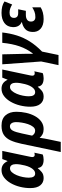

<svg xmlns="http://www.w3.org/2000/svg" viewBox="852 -1448 836 2581"><g transform="rotate(-90 1270.5 -158.0)"><path d="M166 10Q106 10 69 -35Q32 -80 32 -170Q32 -239 49 -307.5Q66 -376 98 -432Q130 -488 174.5 -522Q219 -556 274 -556Q318 -556 347 -535Q376 -514 393 -476H396L423 -546H532L453 -171Q449 -157 449 -145Q449 -110 479 -110Q495 -110 508 -115L484 -3Q472 3 451.5 6.5Q431 10 415 10Q365 10 336.5 -8Q308 -26 302 -68H299Q277 -41 247 -15.5Q217 10 166 10ZM227 -104Q254 -104 275.5 -123.5Q297 -143 312 -174Q327 -205 336 -241Q354 -312 354 -363Q354 -398 340 -420Q326 -442 296 -442Q268 -442 245 -416.5Q222 -391 205.5 -351.5Q189 -312 180.5 -268.5Q172 -225 172 -190Q172 -104 227 -104Z M628 -289Q646 -374 673 -433.5Q700 -493 746.5 -524.5Q793 -556 871 -556Q964 -556 1011 -501.5Q1058 -447 1058 -357Q1058 -290 1043.5 -225Q1029 -160 999.5 -106.5Q970 -53 926 -21.5Q882 10 825 10Q785 10 755.5 -5Q726 -20 708 -44Q704 -13 698.5 19Q693 51 686 83L653 240H517ZM803 -104Q834 -104 856 -131.5Q878 -159 892 -200.5Q906 -242 912.5 -285Q919 -328 919 -358Q919 -398 904 -420.5Q889 -443 862 -443Q825 -443 804.5 -405Q784 -367 766 -280L737 -145Q748 -126 765 -115Q782 -104 803 -104Z M1260 10Q1200 10 1163 -35Q1126 -80 1126 -170Q1126 -239 1143 -307.5Q1160 -376 1192 -432Q1224 -488 1268.5 -522Q1313 -556 1368 -556Q1412 -556 1441 -535Q1470 -514 1487 -476H1490L1517 -546H1626L1547 -171Q1543 -157 1543 -145Q1543 -110 1573 -110Q1589 -110 1602 -115L1578 -3Q1566 3 1545.5 6.5Q1525 10 1509 10Q1459 10 1430.5 -8Q1402 -26 1396 -68H1393Q1371 -41 1341 -15.5Q1311 10 1260 10ZM1321 -104Q1348 -104 1369.5 -123.5Q1391 -143 1406 -174Q1421 -205 1430 -241Q1448 -312 1448 -363Q1448 -398 1434 -420Q1420 -442 1390 -442Q1362 -442 1339 -416.5Q1316 -391 1299.5 -351.5Q1283 -312 1274.5 -268.5Q1266 -225 1266 -190Q1266 -104 1321 -104Z M1685 210 1734 -23 1696 -546H1830L1837 -238Q1837 -214 1837 -184.5Q1837 -155 1837 -135H1841Q1903 -215 1937.5 -313.5Q1972 -412 1985 -546H2124Q2112 -440 2083.5 -349.5Q2055 -259 2003 -176Q1951 -93 1867 -11L1821 210Z M2304 10Q2219 10 2173 -31.5Q2127 -73 2131 -144Q2134 -205 2169.5 -237.5Q2205 -270 2262 -282L2263 -286Q2230 -299 2212 -330Q2194 -361 2196 -404Q2199 -479 2251.5 -517.5Q2304 -556 2387 -556Q2434 -556 2472.5 -546.5Q2511 -537 2541 -516L2500 -413Q2474 -429 2447.5 -438.5Q2421 -448 2390 -448Q2322 -448 2320 -391Q2319 -364 2334.5 -348Q2350 -332 2385 -332H2436L2415 -229H2361Q2320 -229 2296 -212.5Q2272 -196 2271 -166Q2269 -136 2284.5 -118.5Q2300 -101 2330 -101Q2373 -101 2403 -113Q2433 -125 2462 -143V-30Q2398 10 2304 10Z"/></g></svg>

Font: Noto Sans SemiCondensed
Style: Bold Italic
Weight: 700
Width: 4
Italic angle: -12°
Designer: Monotype Design Team
Foundry: Monotype Imaging Inc.
Version: Version 2.013; ttfautohint (v1.8.4.7-5d5b)